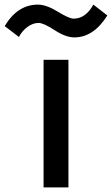

<svg xmlns="http://www.w3.org/2000/svg" viewBox="-110 -809 483 829"><path d="M-89.8 -696.3Q-34.2 -789.1 53.7 -789.1Q89.8 -789.1 139.2 -758.8Q188.5 -728.5 208 -728.5Q259.8 -728.5 293 -789.1L353.5 -742.2Q293.9 -647.5 210.9 -647.5Q173.8 -647.5 126 -678.7Q78.1 -710 56.6 -710Q32.2 -710 8.8 -692.9Q-14.6 -675.8 -28.3 -649.4ZM78.1 0V-550.8H185.5V0Z"/></svg>

Font: Gothic A1 SemiBold
Style: Regular
Weight: 600
Version: Version 2.50